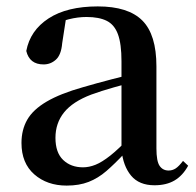

<svg xmlns="http://www.w3.org/2000/svg" viewBox="-20 -563 613 599"><path d="M188 16Q127 16 87 -19Q47 -54 47 -117Q47 -158 65 -189.5Q83 -221 125.5 -246Q168 -271 239 -291Q280 -303 328 -315.5Q376 -328 416 -337V-312Q376 -302 335.5 -290.5Q295 -279 265 -268Q207 -246 180 -212.5Q153 -179 153 -133Q153 -87 177 -64Q201 -41 239 -41Q258 -41 278 -49Q298 -57 324 -77.5Q350 -98 385 -135L398 -84H368Q338 -52 312 -29.5Q286 -7 256.5 4.5Q227 16 188 16ZM462 15Q414 15 389 -15Q364 -45 359 -96V-99V-372Q359 -426 348 -456Q337 -486 313 -498Q289 -510 250 -510Q223 -510 195 -503Q167 -496 132 -480L186 -506L174 -428Q171 -392 154.5 -377Q138 -362 116 -362Q72 -362 62 -404Q74 -468 131.5 -505.5Q189 -543 285 -543Q380 -543 424 -499Q468 -455 468 -356V-100Q468 -60 478 -45.5Q488 -31 506 -31Q518 -31 528 -37.5Q538 -44 551 -61L567 -46Q550 -15 524.5 0Q499 15 462 15Z"/></svg>

Font: Noto Serif SC ExtraLight SemiBold
Style: Regular
Weight: 600
Version: Version 2.002-H1;hotconv 1.1.0;makeotfexe 2.6.0